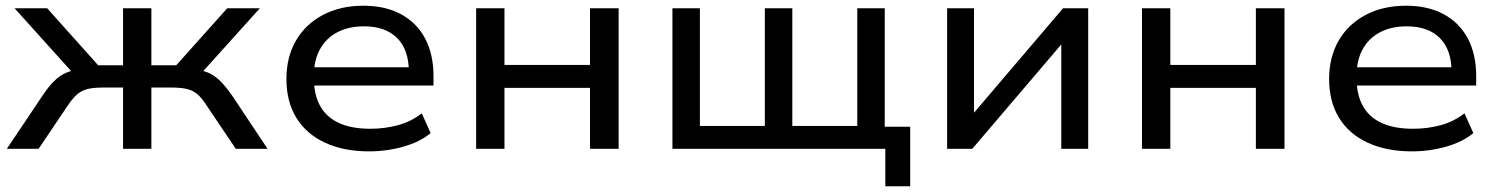

<svg xmlns="http://www.w3.org/2000/svg" viewBox="-20 -520 5234 671"><path d="M4 0 126 -182Q149 -217 169.5 -237Q190 -257 213 -266.5Q236 -276 269 -279L249 -249L31 -491H145L323 -292H410V-491H509V-292H596L774 -491H888L670 -249L650 -279Q682 -276 705 -267Q728 -258 748.5 -238Q769 -218 794 -182L915 0H804L701 -153Q685 -178 669.5 -191Q654 -204 633.5 -209Q613 -214 581 -214H509V0H410V-214H338Q307 -214 286.5 -209Q266 -204 250.5 -191Q235 -178 218 -153L115 0Z M1270 9Q1181 9 1115.5 -21.5Q1050 -52 1015.5 -108.5Q981 -165 981 -244Q981 -320 1014 -377.5Q1047 -435 1108 -467.5Q1169 -500 1250 -500Q1327 -500 1382 -470Q1437 -440 1466 -385Q1495 -330 1495 -253V-221H1056V-285H1429L1409 -268Q1409 -346 1368 -387Q1327 -428 1252 -428Q1198 -428 1158.5 -407Q1119 -386 1098 -347.5Q1077 -309 1077 -256V-247Q1077 -189 1099 -149.5Q1121 -110 1165 -90Q1209 -70 1274 -70Q1325 -70 1371 -82.5Q1417 -95 1454 -124L1485 -55Q1448 -24 1390 -7.5Q1332 9 1270 9Z M1644 0V-491H1743V-293H2042V-491H2142V0H2042V-213H1743V0Z M3074 131V0H2330V-491H2426V-80H2653V-491H2749V-80H2976V-491H3072V-77H3161V131Z M3290 0V-491H3384V-105H3366L3695 -491H3783V0H3689V-387H3708L3378 0Z M3971 0V-491H4070V-293H4369V-491H4469V0H4369V-213H4070V0Z M4914 9Q4825 9 4759.5 -21.5Q4694 -52 4659.5 -108.5Q4625 -165 4625 -244Q4625 -320 4658 -377.5Q4691 -435 4752 -467.5Q4813 -500 4894 -500Q4971 -500 5026 -470Q5081 -440 5110 -385Q5139 -330 5139 -253V-221H4700V-285H5073L5053 -268Q5053 -346 5012 -387Q4971 -428 4896 -428Q4842 -428 4802.5 -407Q4763 -386 4742 -347.5Q4721 -309 4721 -256V-247Q4721 -189 4743 -149.5Q4765 -110 4809 -90Q4853 -70 4918 -70Q4969 -70 5015 -82.5Q5061 -95 5098 -124L5129 -55Q5092 -24 5034 -7.5Q4976 9 4914 9Z"/></svg>

Font: Nunito Sans 10pt SemiExpanded Medium
Style: Regular
Weight: 500
Width: 6
Designer: Vernon Adams
Foundry: Vernon Adams
Version: Version 3.101;gftools[0.9.27]